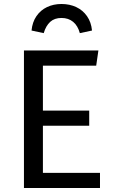

<svg xmlns="http://www.w3.org/2000/svg" viewBox="-20 -942 575 962"><path d="M100 -689H473L462 -613H195V-388H427V-312H195V-76H481V0H100ZM288 -922Q248 -922 215.5 -906.5Q183 -891 162.5 -861Q142 -831 138 -789L199 -776Q210 -813 231.5 -832.5Q253 -852 288 -852Q323 -852 346.5 -832.5Q370 -813 380 -776L441 -789Q437 -831 416 -861Q395 -891 362 -906.5Q329 -922 288 -922Z"/></svg>

Font: Fira Sans Variable
Style: Regular
Weight: 400
Designer: Carrois Corporate & Edenspiekermann AG
Foundry: Carrois Corporate GbR & Edenspiekermann AG
Version: Version 4.202